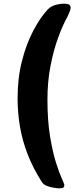

<svg xmlns="http://www.w3.org/2000/svg" viewBox="-20 -776 411 1040"><path d="M300.5 244Q291.8 244 272.7 241.2Q253.6 238.5 235 231.5Q216.4 224.4 207.4 211.1Q159.1 135.5 130 60.4Q100.8 -14.8 88.1 -90.6Q75.3 -166.3 75.3 -243.3Q75.3 -353.8 99.1 -446.3Q122.8 -538.8 160.2 -609.6Q197.5 -680.5 238.4 -724.6Q254.8 -741.9 279.7 -749Q304.6 -756 328.7 -756Q347 -756 354.8 -750.7Q362.5 -745.5 362.5 -734.4Q362.5 -728.2 359.6 -718.8Q356.7 -709.5 344.9 -684.6Q319.8 -640 294.9 -571.8Q270 -503.6 253.5 -418.8Q237 -334 237 -237Q237 -123 251 -38.3Q265 46.5 282.8 103.3Q300.7 160.2 314.6 190.5Q328.6 220.9 328.6 225.9Q328.6 235 323.5 239.5Q318.3 244 300.5 244Z"/></svg>

Font: Briem Hand Thin
Style: Regular
Weight: 100
Designer: Gunnlaugur SE Briem, Eben Sorkin
Foundry: Sorkin Type Co.
Version: Version 1.003